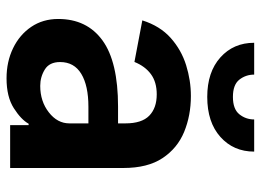

<svg xmlns="http://www.w3.org/2000/svg" viewBox="-125 -661 797 587"><g transform="rotate(90 273.5 -367.5)"><path d="M362.6 0V-56.5H358.3Q345.5 -33.4 310.7 -11.2Q275.9 11 219.5 11Q168.7 11 127.5 -8.9Q86.3 -28.8 62.1 -64.5Q38 -100.1 38 -147Q38 -234.7 103.5 -282.3Q169 -329.9 305.8 -329.9H357.2V-352.6Q357.2 -402.3 333.8 -425.2Q310.4 -448.2 268.5 -448.2Q230.8 -448.2 206.7 -430.4Q182.5 -412.6 169.4 -380L42.3 -404.1Q59.3 -458.1 95.9 -490.8Q132.5 -523.4 179.2 -538Q225.9 -552.6 273.4 -552.6Q333.1 -552.6 383.2 -532Q433.2 -511.4 463.4 -465.9Q493.6 -420.5 493.6 -346.2V0ZM357.2 -239.3H306.5Q241.8 -239.3 205.8 -217.5Q169.7 -195.7 169.7 -152.7Q169.7 -120 192.5 -106Q215.2 -92 242.5 -92Q289.8 -92 323.5 -118.3Q357.2 -144.5 357.2 -181.1ZM345.2 -746.1H443.5Q443.5 -682.9 398.6 -642.8Q353.7 -602.6 276.3 -602.6Q200.3 -602.6 155.5 -642.8Q110.8 -682.9 110.8 -746.1H208.1Q208.1 -720.5 223.5 -700.8Q239 -681.1 276.3 -681.1Q313.6 -681.1 329.4 -700.8Q345.2 -720.5 345.2 -746.1Z"/></g></svg>

Font: Interface
Style: Bold
Weight: 700
Designer: Rasmus Andersson
Foundry: rsms
Version: Version 1.8